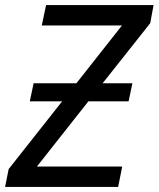

<svg xmlns="http://www.w3.org/2000/svg" viewBox="-30 -734 623 754"><path d="M-10 0 4 -70 214 -336H87L102 -407H270L449 -634H134L151 -714H573L560 -643L373 -407H490L475 -336H317L115 -80H450L434 0Z"/></svg>

Font: Manna Sans
Style: Italic
Weight: 400
Italic angle: -12°
Designer: Monotype Design Team
Foundry: Monotype Imaging Inc.
Version: Version 2.001.1; ttfautohint (v1.8.2)